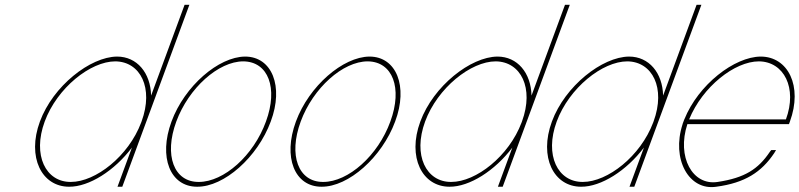

<svg xmlns="http://www.w3.org/2000/svg" viewBox="-20 -789 3335 801"><path d="M146.5 -282C201.1 -430 356.1 -552 468.4 -553C551.5 -553 608.2 -485.1 610.4 -390.2L746.4 -759L750.1 -769H770.1L766.4 -759L592 -286C591.5 -284.7 591 -283.3 590.5 -282L493.9 -20L490.2 -10H470.2L473.9 -20L530.4 -173.3C458 -77.3 351.8 -9.3 268.2 -10C154.2 -10 91.5 -133 146.5 -282ZM166.5 -282C114.5 -141 171.2 -29 275.6 -30C379.3 -30 516.3 -137.8 568.9 -277.7L570.5 -282C622.1 -422 565.7 -532 461.1 -533C357.1 -533 218.1 -422 166.5 -282Z M695.5 -282C750.1 -430 891.6 -552 1002.4 -553C1114.6 -553 1164.7 -429 1109.5 -282C1054.5 -133 914.9 -9 802.2 -10C690 -10 640.5 -133 695.5 -282ZM715.5 -282C663.5 -141 705.5 -29 809.6 -30C914.1 -30 1038.1 -140 1089.5 -282C1141.1 -422 1099.2 -532 995.1 -533C891.4 -533 767.1 -422 715.5 -282Z M1214.5 -282C1269.1 -430 1410.6 -552 1521.4 -553C1633.6 -553 1683.7 -429 1628.5 -282C1573.5 -133 1433.9 -9 1321.2 -10C1209 -10 1159.5 -133 1214.5 -282ZM1234.5 -282C1182.5 -141 1224.5 -29 1328.6 -30C1433.1 -30 1557.1 -140 1608.5 -282C1660.1 -422 1618.2 -532 1514.1 -533C1410.4 -533 1286.1 -422 1234.5 -282Z M1733.5 -282C1788.1 -430 1943.1 -552 2055.4 -553C2138.5 -553 2195.2 -485.1 2197.4 -390.2L2333.4 -759L2337.1 -769H2357.1L2353.4 -759L2179 -286C2178.5 -284.7 2178 -283.3 2177.5 -282L2080.9 -20L2077.2 -10H2057.2L2060.9 -20L2117.4 -173.3C2045 -77.3 1938.8 -9.3 1855.2 -10C1741.2 -10 1678.5 -133 1733.5 -282ZM1753.5 -282C1701.5 -141 1758.2 -29 1862.6 -30C1966.3 -30 2103.3 -137.8 2155.9 -277.7L2157.5 -282C2209.1 -422 2152.7 -532 2048.1 -533C1944.1 -533 1805.1 -422 1753.5 -282Z M2282.5 -282C2337.1 -430 2492.1 -552 2604.4 -553C2687.5 -553 2744.2 -485.1 2746.4 -390.2L2882.4 -759L2886.1 -769H2906.1L2902.4 -759L2728 -286C2727.5 -284.7 2727 -283.3 2726.5 -282L2629.9 -20L2626.2 -10H2606.2L2609.9 -20L2666.4 -173.3C2594 -77.3 2487.8 -9.3 2404.2 -10C2290.2 -10 2227.5 -133 2282.5 -282ZM2302.5 -282C2250.5 -141 2307.2 -29 2411.6 -30C2515.3 -30 2652.3 -137.8 2704.9 -277.7L2706.5 -282C2758.1 -422 2701.7 -532 2597.1 -533C2493.1 -533 2354.1 -422 2302.5 -282Z M2855 -291H3258.8C3307.1 -422 3250.7 -532 3146.1 -533C3044.8 -533 2910.7 -427.2 2855 -291ZM2827.7 -271H2827.4L2831.1 -281L2834.8 -291H2835C2893.3 -436.3 3044 -552 3153.4 -553C3267.4 -553 3330.1 -430 3275.1 -281L3271.4 -271H3261.4H2847.6C2802.5 -134.1 2869.3 -13.4 2974.2 -30C3086.8 -47 3143.1 -83 3192 -156L3197.6 -163H3217.6L3209.8 -150C3156.7 -71 3088.1 -26 2968.5 -10C2854 7.6 2780.2 -124.9 2827.7 -271Z"/></svg>

Font: Nordica Plus
Style: NordicaClassicUltLtCondObl
Weight: 300
Version: Version 1.01